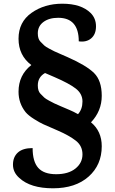

<svg xmlns="http://www.w3.org/2000/svg" viewBox="-20 -720 619 1036"><path d="M529 69Q529 170 458 233Q387 296 266 296Q144 296 84 240Q50 210 50 168.5Q50 127 76.5 103Q103 79 156 79Q156 152 186.5 186Q217 220 283 220Q349 220 387 189.5Q425 159 425 113Q425 67 389 39Q353 11 293 -15Q233 -41 214 -49.5Q195 -58 164 -77.5Q133 -97 118 -115Q80 -163 80 -225Q80 -315 149 -369Q80 -421 80 -511Q80 -601 150 -650.5Q220 -700 316 -700Q418 -700 469 -650Q498 -621 498 -578Q498 -535 472 -513Q446 -491 405 -497Q405 -624 294 -624Q245 -624 214.5 -601.5Q184 -579 184 -540Q184 -510 198 -495.5Q212 -481 219 -474.5Q226 -468 245.5 -457.5Q265 -447 273.5 -443Q282 -439 308.5 -427.5Q335 -416 344 -412Q446 -367 487.5 -326Q529 -285 529 -203Q529 -121 471 -60Q529 -12 529 69ZM184 -259Q184 -229 198 -214.5Q212 -200 219 -193.5Q226 -187 245.5 -176.5Q265 -166 273.5 -162Q282 -158 308.5 -146.5Q335 -135 355.5 -126.5Q376 -118 401 -104Q425 -131 425 -172.5Q425 -214 389 -242Q353 -270 274 -304Q264 -308 223 -326Q184 -304 184 -259Z"/></svg>

Font: Karma
Style: Bold
Weight: 700
Designer: Joana Correia
Foundry: Indian Type Foundry
Version: Version 1.202;PS 1.0;hotconv 1.0.78;makeotf.lib2.5.61930; tt